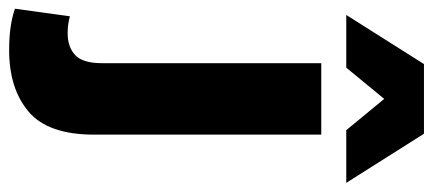

<svg xmlns="http://www.w3.org/2000/svg" viewBox="-348 -480 969 430"><g transform="rotate(90 137.0 -265.5)"><path d="M224 -500V9Q224 112 172.5 155.5Q121 199 35 199Q4 199 -18.5 195.5Q-41 192 -58 186L-41 63Q-33 65 -24 66.5Q-15 68 -3 68Q28 68 46 51Q64 34 64 -9V-500ZM332 -556H214L144 -641L74 -556H-44L66 -730H222Z"/></g></svg>

Font: Prodigy Sans
Style: Bold
Weight: 700
Designer: Wei Huang
Foundry: Wei Huang
Version: Version 1.003; ttfautohint (v1.8.3)